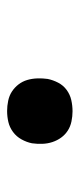

<svg xmlns="http://www.w3.org/2000/svg" viewBox="138 -354 224 540"><g transform="rotate(-90 250.0 -84.0)"><path d="M207 8Q193 8 178.5 5Q164 2 152.5 -5.5Q141 -13 133 -24Q125 -35 120.5 -48.5Q116 -62 115.5 -77Q115 -92 117 -106Q120 -121 128 -135.5Q136 -150 149 -159.5Q162 -169 177 -172.5Q192 -176 208 -176Q222 -176 236.5 -173Q251 -170 262.5 -162.5Q274 -155 282.5 -144Q291 -133 295 -119.5Q299 -106 299.5 -91Q300 -76 298 -62Q295 -47 287.5 -32.5Q280 -18 267 -8.5Q254 1 238.5 4.5Q223 8 207 8Z"/></g></svg>

Font: Iosevka Aile Semibold
Style: Italic
Weight: 600
Italic angle: -9°
Designer: Belleve Invis
Foundry: Belleve Invis
Version: Version 31.1.0; ttfautohint (v1.8.4)